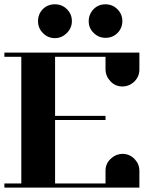

<svg xmlns="http://www.w3.org/2000/svg" viewBox="-20 -855 732 875"><path d="M0 0V-19H77.1V-596.2H0V-615.2H615.2V-538.1Q615.2 -506.3 592.8 -483.9Q569.8 -461.4 538.1 -460.9Q505.9 -460.9 483.9 -483.9Q461.9 -506.8 460.9 -538.1V-596.2H231V-327.1H460.9V-308.1H231V-19H460.9V-77.1Q460.9 -108.9 483.9 -130.9Q506.8 -152.8 538.1 -153.8Q569.8 -153.8 592.8 -130.9Q615.2 -107.4 615.2 -77.1V0ZM153.3 -758.3Q153.3 -791 175.3 -813.5Q197.3 -835.4 230 -835.4Q262.7 -835.4 285.2 -813Q307.6 -790.5 307.6 -758.8Q307.6 -727.5 284.7 -704.6Q261.2 -681.2 230 -681.2Q198.7 -681.2 175.8 -704.1Q153.3 -726.6 153.3 -758.3ZM406.7 -813.5Q428.7 -835.4 460.4 -835.4Q492.7 -835.4 515.1 -813Q537.6 -790.5 537.6 -758.8Q537.6 -727.5 515.6 -704.6Q493.2 -682.6 460.9 -682.6Q429.7 -682.6 407.2 -704.6Q384.3 -726.6 384.3 -758.3Q384.3 -790 406.7 -813.5Z"/></svg>

Font: Hjet
Style: Regular
Weight: 400
Designer: T. Christopher White
Version: Version 1.2